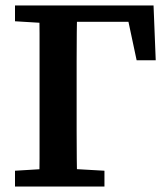

<svg xmlns="http://www.w3.org/2000/svg" viewBox="-20 -684 617 704"><path d="M124 0Q125 -51 125 -101.5Q125 -152 125 -202.5Q125 -253 125 -302V-358Q125 -409 125 -460Q125 -511 125 -562Q125 -613 124 -664H263Q262 -614 261.5 -563Q261 -512 261 -461Q261 -410 261 -358V-303Q261 -254 261 -203.5Q261 -153 261.5 -102Q262 -51 263 0ZM196 -604V-664H543L551 -463H481L441 -651L497 -604ZM35 0V-58L167 -66H223L363 -58V0ZM35 -606V-664H181V-598H167Z"/></svg>

Font: Source Serif 4 SemiBold
Style: Regular
Weight: 600
Designer: Frank Grießhammer
Foundry: Adobe Systems Incorporated
Version: Version 4.004;hotconv 1.0.116;makeotfexe 2.5.65601